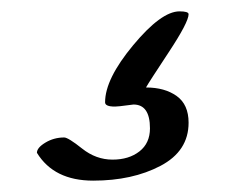

<svg xmlns="http://www.w3.org/2000/svg" viewBox="-20 -135 424 338"><path d="M237 19Q270 19 291 34Q312 49 312 81Q312 131 262.5 157Q213 183 144 183Q75 183 45 134Q45 125 60 116Q75 107 93 107Q100 107 124.5 126.5Q149 146 178 146Q207 146 225.5 131.5Q244 117 244 91Q244 49 215 49Q214 49 199 51Q165 56 165 45Q165 4 214.5 -55.5Q264 -115 296 -115Q312 -115 312 -110Q312 -96 277 -43Q242 10 237 19Z"/></svg>

Font: Handlee
Style: Regular
Weight: 400
Designer: Joe Prince
Foundry: Joe Prince
Version: Version 1.001